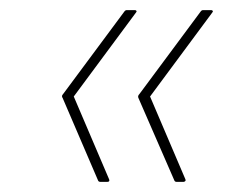

<svg xmlns="http://www.w3.org/2000/svg" viewBox="-20 -453 489 380"><path d="M179 -93Q175 -93 174 -96L104 -259Q101 -263 105 -267L226 -430Q228 -433 231 -433H247Q249 -433 250 -431.5Q251 -430 249 -428L126 -262L196 -98Q197 -96 196 -94.5Q195 -93 192 -93ZM330 -93Q326 -93 325 -96L254 -259Q252 -263 256 -267L377 -430Q379 -433 382 -433H398Q400 -433 401 -431.5Q402 -430 400 -428L277 -262L347 -98Q348 -96 346.5 -94.5Q345 -93 343 -93Z"/></svg>

Font: Sofia Sans Thin
Style: Italic
Weight: 250
Italic angle: -9°
Version: Version 4.100-B